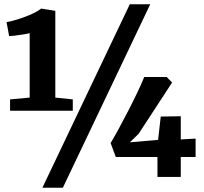

<svg xmlns="http://www.w3.org/2000/svg" viewBox="-20 -835 962 906"><path d="M120 -374.5V-678.5Q108.5 -675.5 88.2 -672.2Q68 -669 49.2 -666.8Q30.5 -664.5 23 -664.5L11 -730.5Q38.5 -735.5 70 -745.8Q101.5 -756 129.8 -768.8Q158 -781.5 174 -794.5L241 -784V-374.5L323.5 -366V-312.5H27.5V-366ZM592.5 -815H689L276.5 51H180ZM723 0V-94H526.5L502 -160Q518 -186.5 540 -226.8Q562 -267 585.2 -312.2Q608.5 -357.5 628.5 -399.5Q648.5 -441.5 660.5 -471.5H767L792 -445.5L634 -203.5L593 -163.5L726 -175L738.5 -285L833 -286.5V-177L903 -181V-94H833V0Z"/></svg>

Font: Merriweather Light 18pt Black
Style: Regular
Weight: 900
Version: Version 2.100